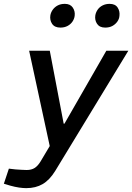

<svg xmlns="http://www.w3.org/2000/svg" viewBox="-88 -766 685 995"><path d="M48 209Q32 209 11 206Q-10 203 -35 196L-68 186L-42 108L-7 112Q9 113 24.5 114Q40 115 50 115Q75 115 91.5 104.5Q108 94 122 71L178 -23L183 6H173L63 -503H170L242 -125H246L463 -503H577L198 120Q169 167 133 188Q97 209 48 209ZM225 -623Q195 -623 182 -642.5Q169 -662 173 -687Q176 -703 186 -716.5Q196 -730 211.5 -738Q227 -746 248 -746Q276 -746 289 -727Q302 -708 299 -684Q297 -668 287.5 -654Q278 -640 262 -631.5Q246 -623 225 -623ZM457 -623Q428 -623 415 -642.5Q402 -662 406 -687Q409 -703 418.5 -716.5Q428 -730 444 -738Q460 -746 480 -746Q509 -746 521.5 -727Q534 -708 531 -684Q530 -668 520 -654Q510 -640 494.5 -631.5Q479 -623 457 -623Z"/></svg>

Font: REM
Style: Italic
Weight: 400
Italic angle: -11°
Designer: Octavio Pardo
Foundry: Ashler Design
Version: Version 1.005;gftools[0.9.28]